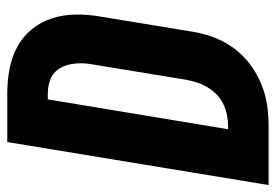

<svg xmlns="http://www.w3.org/2000/svg" viewBox="-138 -638 775 540"><g transform="rotate(-90 250.0 -367.5)"><path d="M0 0 121 -735H259Q294 -735 327.5 -728.5Q361 -722 389.5 -706.5Q418 -691 438.5 -665.5Q459 -640 469 -609Q479 -578 479.5 -543Q480 -508 474 -474L431 -212Q426 -182 415 -153Q404 -124 385 -98Q366 -72 340 -52.5Q314 -33 285 -21Q256 -9 226 -4.5Q196 0 166 0ZM166 -114Q181 -114 196.5 -117Q212 -120 227 -127Q242 -134 254 -145.5Q266 -157 274.5 -171Q283 -185 288 -200Q293 -215 296 -231L339 -493Q342 -508 342.5 -523.5Q343 -539 340.5 -553.5Q338 -568 331.5 -581.5Q325 -595 314 -604Q303 -613 288 -617Q273 -621 258 -621H241L157 -114Z"/></g></svg>

Font: Iosevka Curly Heavy Oblique
Style: Regular
Weight: 900
Italic angle: -9°
Monospace: yes
Designer: Belleve Invis
Foundry: Belleve Invis
Version: Version 11.1.0; ttfautohint (v1.8.3)